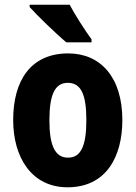

<svg xmlns="http://www.w3.org/2000/svg" viewBox="-20 -879 577 816"><path d="M276 -859H106V-849C137 -814 223 -731 262 -699H369V-712C345 -744 298 -817 276 -859ZM500 -369C500 -551 407 -652 270 -652C111 -652 36 -537 36 -369C36 -208 116 -83 267 -83C430 -83 500 -211 500 -369ZM190 -368C190 -476 213 -527 268 -527C325 -527 347 -476 347 -369C347 -261 325 -209 269 -209C213 -209 190 -262 190 -368Z"/></svg>

Font: Noto Sans Kannada UI Condensed ExtraBold
Style: Regular
Weight: 800
Width: 3
Designer: Jelle Bosma - Monotype Design Team
Foundry: Monotype Imaging Inc.
Version: Version 2.005